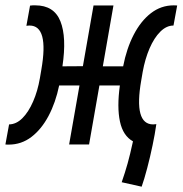

<svg xmlns="http://www.w3.org/2000/svg" viewBox="-47 -538 680 715"><path d="M480.5 157.2 406.2 140.6Q418.9 104 428.2 70.8Q437.5 37.6 448.2 -11.7Q411.1 -32.2 399.7 -85.4Q388.2 -138.7 399.4 -219.7H323.2L284.7 0H210.4L249 -219.7H173.3Q160.2 -156.2 133.8 -106.4Q107.4 -56.6 70.1 -28.1Q32.7 0.5 -14.6 0.5Q-17.6 0.5 -20.5 0.5Q-23.4 0.5 -26.9 0L-13.2 -74.7Q13.7 -75.2 36.4 -97.9Q59.1 -120.6 76.2 -159.7Q93.3 -198.7 101.6 -247.1L106.9 -278.3Q135.7 -442.9 63 -442.9Q60.5 -442.9 57.6 -442.6Q54.7 -442.4 51.3 -441.9L64.9 -517.1Q70.3 -518.1 75 -518.1Q79.6 -518.1 84.5 -518.1Q154.3 -518.1 178 -458.7Q201.7 -399.4 185.5 -291L261.7 -291.5L301.3 -517.6H375.5L335.9 -291H411.6Q424.3 -356.9 450.7 -408.2Q477.1 -459.5 514.9 -488.8Q552.7 -518.1 600.1 -518.1Q608.4 -518.1 612.8 -517.6L599.1 -442.9Q572.8 -442.9 549.8 -419.9Q526.9 -397 510 -357.9Q493.2 -318.8 484.4 -270.5L479 -238.8Q450.2 -74.7 523.4 -74.7Q527.3 -74.7 535.2 -75.7L534.7 -72.8Q530.3 -40.5 521.2 2.9Q512.2 46.4 501.2 88.1Q490.2 129.9 480.5 157.2Z"/></svg>

Font: Cascadia Code NF SemiLight
Style: Italic
Weight: 350
Italic angle: -10°
Monospace: yes
Designer: Aaron Bell
Foundry: Saja Typeworks
Version: Version 2404.023; ttfautohint (v1.8.4)